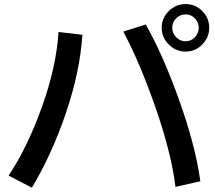

<svg xmlns="http://www.w3.org/2000/svg" viewBox="-20 -878 1040 927"><path d="M21.5 -30.3Q112.3 -166 182.1 -360.8Q252 -555.7 262.7 -723.6L377.9 -710Q366.2 -532.2 298.3 -332.5Q230.5 -132.8 133.8 28.3ZM575.2 -725.6 683.6 -759.8Q766.6 -614.3 845.2 -394Q923.8 -173.8 947.3 -2.9L827.1 24.4Q808.6 -133.8 732.4 -354Q656.2 -574.2 575.2 -725.6ZM794.9 -663.1Q760.7 -697.3 760.7 -744.1Q760.7 -791 794.9 -824.7Q829.1 -858.4 876 -858.4Q922.9 -858.4 956.5 -824.7Q990.2 -791 990.2 -744.1Q990.2 -697.3 956.5 -663.1Q922.9 -628.9 876 -628.9Q829.1 -628.9 794.9 -663.1ZM830.6 -789.6Q811.5 -770.5 811.5 -744.1Q811.5 -717.8 830.6 -698.2Q849.6 -678.7 876 -678.7Q902.3 -678.7 920.9 -698.2Q939.5 -717.8 939.5 -744.1Q939.5 -770.5 920.9 -789.6Q902.3 -808.6 876 -808.6Q849.6 -808.6 830.6 -789.6Z"/></svg>

Font: GenEi M Gothic v2 Medium
Style: Regular
Weight: 500
Version: Version 2.0